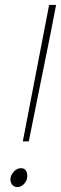

<svg xmlns="http://www.w3.org/2000/svg" viewBox="-20 -742 246 774"><path d="M72 -172 156 -608 178 -722H206L184 -608L96 -172ZM50 12Q37 12 29.5 3Q22 -6 22 -18Q22 -29 28 -39.5Q34 -50 43.5 -57Q53 -64 64 -64Q78 -64 84 -55Q90 -46 90 -32Q90 -21 84.5 -11Q79 -1 70 5.5Q61 12 50 12Z"/></svg>

Font: Source Sans 3 ExtraLight
Style: Italic
Weight: 250
Italic angle: -11°
Designer: Paul D. Hunt
Foundry: Adobe
Version: Version 3.046;hotconv 1.0.118;makeotfexe 2.5.65603